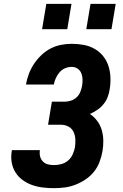

<svg xmlns="http://www.w3.org/2000/svg" viewBox="-20 -971 640 999"><path d="M260 8Q231 8 202 4.5Q173 1 146.5 -8.5Q120 -18 97.5 -34.5Q75 -51 60.5 -74Q46 -97 41 -125.5Q36 -154 41 -184Q41 -185 41.5 -187Q42 -189 42 -190H188Q188 -189 187.5 -188.5Q187 -188 187 -188Q185 -171 189 -156Q193 -141 203.5 -130.5Q214 -120 229 -116Q244 -112 260 -112Q279 -112 298.5 -117Q318 -122 333.5 -135Q349 -148 357.5 -166.5Q366 -185 370 -204Q373 -225 372 -246Q371 -267 362.5 -285Q354 -303 336 -312.5Q318 -322 297 -322H230L250 -442H317Q333 -442 349.5 -447.5Q366 -453 378.5 -464.5Q391 -476 397.5 -492Q404 -508 407 -524Q410 -541 409.5 -558Q409 -575 403 -590Q397 -605 383.5 -614Q370 -623 353 -623Q336 -623 319 -616Q302 -609 290 -595Q278 -581 270.5 -564.5Q263 -548 260 -531H115Q120 -559 130 -586Q140 -613 156.5 -638Q173 -663 195 -684Q217 -705 243 -718.5Q269 -732 297.5 -737.5Q326 -743 353 -743Q385 -743 415 -737.5Q445 -732 471 -717.5Q497 -703 515.5 -680.5Q534 -658 543.5 -630Q553 -602 554.5 -570.5Q556 -539 551 -508Q548 -487 540.5 -467Q533 -447 519 -429.5Q505 -412 486.5 -399.5Q468 -387 448 -378Q470 -363 486 -341.5Q502 -320 509.5 -294Q517 -268 517.5 -239.5Q518 -211 513 -183Q508 -155 497.5 -127.5Q487 -100 468.5 -77Q450 -54 424.5 -37Q399 -20 371.5 -9.5Q344 1 316 4.5Q288 8 260 8ZM429 -819 451 -951H582L560 -819ZM199 -819 221 -951H352L330 -819Z"/></svg>

Font: Iosevka SS04 Heavy Extended
Style: Italic
Weight: 900
Width: 7
Italic angle: -9°
Monospace: yes
Designer: Belleve Invis
Foundry: Belleve Invis
Version: Version 19.0.0; ttfautohint (v1.8.4)